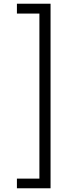

<svg xmlns="http://www.w3.org/2000/svg" viewBox="-20 -892 382 1033"><path d="M252 -872H71V-819H192V69H71V121H252Z"/></svg>

Font: Glow Sans SC Normal
Style: Regular
Weight: 400
Designer: Ryoko NISHIZUKA (kana, bopomofo & ideographs); Paul D. Hunt (Latin, Greek & Cyrillic); Sandoll Communications, Soo-young
Version: Version 0.93